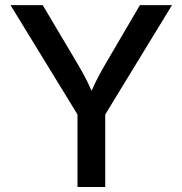

<svg xmlns="http://www.w3.org/2000/svg" viewBox="-20 -748 730 768"><path d="M290 0V-290L22 -727.5H150.9L288.6 -495.6Q310.5 -459 328.1 -424.1Q345.7 -389.2 364.7 -340.3H328.6Q347.2 -389.6 365 -424.8Q382.8 -460 403.8 -495.6L539.6 -727.5H668L400.9 -290V0Z"/></svg>

Font: Inter 17pt Medium
Style: Regular
Weight: 500
Version: Version 4.001;git-66647c0bb